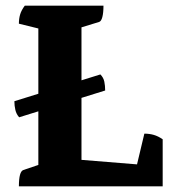

<svg xmlns="http://www.w3.org/2000/svg" viewBox="-20 -661 637 681"><path d="M47 0Q47 -53 63 -58L116 -76V-560L47 -577Q47 -595 51.5 -610Q56 -625 68 -641H347Q347 -616 343 -600.5Q339 -585 331 -583L269 -564V-94L466 -78L492 -187Q510 -187 525.5 -182.5Q541 -178 557 -167V0ZM31 -302 336 -397Q347 -386 350 -371.5Q353 -357 353 -340L48 -245Q38 -256 34.5 -271Q31 -286 31 -302Z"/></svg>

Font: Petrona ExtraBold
Style: Regular
Weight: 800
Designer: Ringo R. Seeber
Foundry: Ringo R. Seeber
Version: Version 2.001; ttfautohint (v1.8.3)